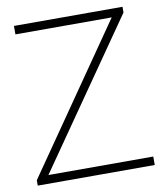

<svg xmlns="http://www.w3.org/2000/svg" viewBox="-78 -743 691 808"><g transform="rotate(-10 267.5 -339.5)"><path d="M500 -679.2V-654.8L70.8 -37.1H69.8V-36.1H518.1V0H18.1V-22.9L446.8 -642.1H448.2V-643.1H36.1V-679.2Z"/></g></svg>

Font: RawengulkSans
Style: Regular
Weight: 500
Designer: gluk (gluksza@wp.pl)
Foundry: gluk (gluksza@wp.pl)
Version: Version 0.94